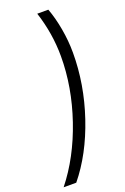

<svg xmlns="http://www.w3.org/2000/svg" viewBox="-178 -796 682 1044"><g transform="rotate(-20 163.5 -274.0)"><path d="M228 -481Q228 -612 186 -742H250Q271 -686 283.5 -615.5Q296 -545 296 -477Q296 -294 235 -113Q174 68 71 194H-2Q104 61 166 -121Q228 -303 228 -481Z"/></g></svg>

Font: Idrija
Style: Italic
Weight: 400
Italic angle: -11.3°
Designer: Julieta Ulanovsky
Foundry: Julieta Ulanovsky
Version: Version 7.200